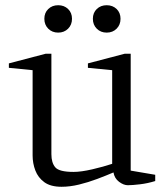

<svg xmlns="http://www.w3.org/2000/svg" viewBox="-20 -706 631 736"><path d="M216 10Q174 10 150 -7.5Q126 -25 115.5 -52.5Q105 -80 105 -110V-437L14 -446V-463L155 -500H177V-115Q177 -82 192 -64.5Q207 -47 262 -47Q291 -47 334 -57Q377 -67 410 -78V-437L317 -446V-463L458 -500H481V-52L575 -36V-12Q546 -3 516.5 0.5Q487 4 470 4Q454 4 436.5 -9Q419 -22 415 -45Q387 -33 352.5 -20Q318 -7 283 1.5Q248 10 216 10ZM203 -581Q180 -581 165 -596Q150 -611 150 -634Q150 -657 165 -671.5Q180 -686 203 -686Q226 -686 241 -671.5Q256 -657 256 -634Q256 -611 241 -596Q226 -581 203 -581ZM389 -581Q366 -581 351 -596Q336 -611 336 -634Q336 -657 351 -671.5Q366 -686 389 -686Q412 -686 427 -671.5Q442 -657 442 -634Q442 -611 427 -596Q412 -581 389 -581Z"/></svg>

Font: Manuale Light
Style: Regular
Weight: 300
Designer: Eduardo Tunni / Pablo Cosgaya
Foundry: Eduardo Tunni / Pablo Cosgaya
Version: Version 1.002